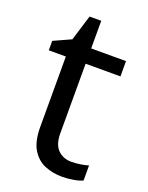

<svg xmlns="http://www.w3.org/2000/svg" viewBox="-129 -726 619 803"><g transform="rotate(20 180.5 -324.5)"><path d="M264 -62Q284 -62 305 -65.5Q326 -69 339 -73V-6Q325 1 299 5.5Q273 10 249 10Q207 10 171.5 -4.5Q136 -19 114 -55Q92 -91 92 -156V-468H16V-510L93 -545L128 -659H180V-536H335V-468H180V-158Q180 -109 203.5 -85.5Q227 -62 264 -62Z"/></g></svg>

Font: Noto Sans Syloti Nagri
Style: Regular
Weight: 400
Designer: Monotype Design Team
Foundry: Monotype Imaging Inc.
Version: Version 2.003; ttfautohint (v1.8.4.7-5d5b)